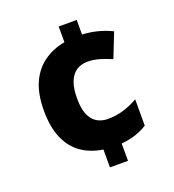

<svg xmlns="http://www.w3.org/2000/svg" viewBox="-134 -827 850 940"><g transform="rotate(-20 291.5 -357.0)"><path d="M372 -648Q415 -646 454 -635.5Q493 -625 525 -609L475 -482Q443 -496 412.5 -505Q382 -514 351 -514Q317 -514 292.5 -497.5Q268 -481 255 -447.5Q242 -414 242 -362Q242 -310 255.5 -278Q269 -246 293.5 -231Q318 -216 351 -216Q393 -216 432.5 -228Q472 -240 508 -261V-124Q480 -106 447 -95Q414 -84 372 -80V10H278V-83Q213 -93 166.5 -125.5Q120 -158 94.5 -216.5Q69 -275 69 -361Q69 -447 95 -505Q121 -563 168.5 -597Q216 -631 278 -642V-724H372Z"/></g></svg>

Font: Noto Sans Syriac Eastern ExtraBold
Style: Regular
Weight: 800
Designer: Patrick Giasson and the Monotype Design Team
Foundry: Monotype Imaging Inc.
Version: Version 3.001